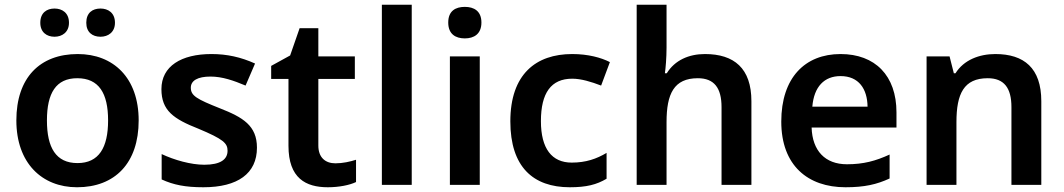

<svg xmlns="http://www.w3.org/2000/svg" viewBox="-20 -780 4490 810"><path d="M150 -684C150 -644 177 -625 210 -625C242 -625 271 -644 271 -684C271 -726 242 -744 210 -744C177 -744 150 -726 150 -684ZM344 -684C344 -644 370 -625 404 -625C436 -625 465 -644 465 -684C465 -726 436 -744 404 -744C370 -744 344 -726 344 -684ZM565 -272C565 -452 458 -552 308 -552C148 -552 49 -452 49 -272C49 -92 157 10 305 10C465 10 565 -92 565 -272ZM178 -272C178 -387 216 -450 306 -450C397 -450 436 -387 436 -272C436 -157 397 -92 307 -92C216 -92 178 -157 178 -272Z M1064 -157C1064 -250 1005 -285 908 -323C810 -362 785 -376 785 -410C785 -440 814 -457 868 -457C918 -457 966 -440 1016 -419L1056 -512C996 -539 938 -552 872 -552C745 -552 661 -501 661 -404C661 -313 713 -278 817 -237C922 -193 940 -176 940 -144C940 -108 911 -85 842 -85C785 -85 715 -105 662 -130V-23C712 0 762 10 838 10C983 10 1064 -48 1064 -157Z M1395 -91C1353 -91 1323 -115 1323 -166V-447H1477V-542H1323V-661H1244L1204 -546L1124 -502V-447H1197V-165C1197 -28 1270 10 1363 10C1410 10 1455 1 1482 -12V-106C1457 -98 1426 -91 1395 -91Z M1717 0V-760H1591V0Z M1941 -751C1902 -751 1871 -734 1871 -685C1871 -636 1902 -618 1941 -618C1979 -618 2011 -636 2011 -685C2011 -734 1979 -751 1941 -751ZM2004 -542H1878V0H2004Z M2384 10C2454 10 2497 -1 2539 -26V-135C2497 -110 2452 -94 2392 -94C2308 -94 2262 -153 2262 -269C2262 -388 2305 -448 2394 -448C2432 -448 2474 -435 2516 -419L2553 -518C2516 -537 2461 -552 2394 -552C2241 -552 2133 -467 2133 -268C2133 -76 2229 10 2384 10Z M2792 -579V-760H2666V0H2792V-265C2792 -384 2823 -450 2924 -450C2993 -450 3024 -409 3024 -328V0H3150V-353C3150 -492 3077 -552 2954 -552C2886 -552 2827 -526 2793 -471H2785C2788 -491 2792 -536 2792 -579Z M3526 -552C3376 -552 3276 -452 3276 -267C3276 -82 3388 10 3547 10C3627 10 3679 -2 3733 -27V-128C3674 -101 3623 -87 3553 -87C3461 -87 3407 -144 3404 -242H3762V-306C3762 -461 3672 -552 3526 -552ZM3526 -459C3603 -459 3639 -405 3640 -330H3407C3414 -415 3458 -459 3526 -459Z M4179 -552C4111 -552 4046 -527 4011 -471H4004L3986 -542H3889V0H4015V-265C4015 -384 4046 -450 4147 -450C4216 -450 4247 -409 4247 -328V0H4373V-353C4373 -493 4300 -552 4179 -552Z"/></svg>

Font: Noto Sans Telugu SemiBold
Style: Regular
Weight: 600
Designer: Jelle Bosma - Monotype Design Team
Foundry: Monotype Imaging Inc.
Version: Version 2.005